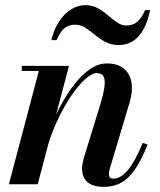

<svg xmlns="http://www.w3.org/2000/svg" viewBox="-20 -716 620 746"><path d="M384 10Q341 10 320 -8.2Q299 -26.5 299 -61Q299 -72 301.2 -83.8Q303.5 -95.5 306 -103.5L370 -311Q381.5 -349.5 385.5 -376.8Q389.5 -404 382.8 -418Q376 -432 356 -432Q337 -432 310.2 -407.8Q283.5 -383.5 255.2 -341.5Q227 -299.5 202 -245.8Q177 -192 161 -133H147.5Q159 -175.5 177.2 -222.2Q195.5 -269 219.5 -312.8Q243.5 -356.5 271.8 -392Q300 -427.5 331.2 -448.5Q362.5 -469.5 395 -469.5Q437.5 -469.5 461.5 -449.2Q485.5 -429 491 -395Q496.5 -361 484 -319.5L406 -58.5Q405 -54.5 404 -49.2Q403 -44 403 -40Q403 -32 406.8 -27Q410.5 -22 419.5 -22Q449.5 -22 477 -55Q504.5 -88 534.5 -161L553.5 -154.5Q530 -95.5 505.5 -59.2Q481 -23 451.5 -6.5Q422 10 384 10ZM14.5 0 131 -440.5H64.5V-460H248L126.5 0ZM442 -541Q412 -541 389.8 -553Q367.5 -565 348.8 -580.5Q330 -596 311.8 -608Q293.5 -620 272 -620Q247 -620 230.5 -606.5Q214 -593 199.5 -560H179.5Q189.5 -602.5 209.8 -633Q230 -663.5 256.5 -679.8Q283 -696 311.5 -696Q339 -696 360.2 -684Q381.5 -672 399.5 -656.5Q417.5 -641 434.8 -629Q452 -617 471 -617Q496.5 -617 513.2 -631.2Q530 -645.5 544 -677H563.5Q553.5 -629.5 536 -599.5Q518.5 -569.5 494.8 -555.2Q471 -541 442 -541Z"/></svg>

Font: Bodoni Moda 11pt SemiBold
Style: Italic
Weight: 600
Italic angle: -13°
Designer: Owen Earl
Foundry: indestructible type
Version: Version 2.004